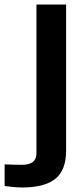

<svg xmlns="http://www.w3.org/2000/svg" viewBox="-112 -620 362 851"><path d="M-14.5 211Q-31.5 211 -52.5 209Q-73.5 207 -91.5 204.5V108.5Q-77.5 109 -54.8 109.8Q-32 110.5 -15 110.5Q18 110.5 33.8 97.8Q49.5 85 49.5 59.5V-600H181V47.5Q181 134.5 133 172.8Q85 211 -14.5 211Z"/></svg>

Font: Big Shoulders
Style: Bold
Weight: 700
Designer: Patric King
Foundry: XO Type Co
Version: Version 2.002